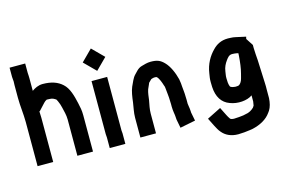

<svg xmlns="http://www.w3.org/2000/svg" viewBox="-113 -1009 2173 1461"><g transform="rotate(-15 973.5 -279.0)"><path d="M175 -533V-633C176 -645.6 173 -662.3 173 -676V-749H50V-676C50 -663.7 53 -650.7 53 -640C52.3 -634 52 -624.7 52 -612V-510C52 -445.5 62 -382 62 -318V30H185V-318C185 -336 183 -353.8 183 -371L186 -369L236 -423C241 -429 252.4 -438 260 -441H261C267.7 -441 275.7 -440.7 285 -440C305.9 -440 319.4 -430.4 332 -422L340 -406C348.2 -387.5 353.3 -374.1 358 -353C364.8 -322.6 375 -289.8 375 -254V32H498V-254C498 -292.9 492.1 -319.4 484.5 -353C470.9 -413.6 454.2 -477.6 414 -513C378.1 -545.9 329.9 -564 260 -564C226.2 -564 197 -548.9 175 -533Z M628 -44V39H751V-44C751 -52 750.3 -59.7 749 -67V-489H626V-71C626 -62.1 628 -51.6 628 -44ZM598 -643 688 -553 775 -640 685 -730Z M1091 -392H1097C1099.4 -392 1112.8 -392.4 1115 -388C1130.5 -372.5 1142.5 -338.7 1149 -317C1153.5 -305.7 1156 -299.7 1156 -287C1158.4 -253.6 1164 -224 1164 -189C1164.7 -180.3 1165 -172 1165 -164V-142C1165 -124.6 1167.2 -111.8 1169 -96L1172 -76C1172.7 -72 1173 -68.7 1173 -66C1173 -56.7 1173.7 -47.7 1175 -39L1188 29L1309 5L1296 -62V-66C1296 -74 1295.3 -82.7 1294 -92L1291 -112C1290.3 -120 1289.3 -127.3 1288 -134V-164C1288 -172 1287.7 -181 1287 -191C1287 -220.1 1283.1 -243.8 1281 -271L1279 -297C1277.7 -309 1276 -320 1274 -330C1260.7 -383.1 1236.3 -440.7 1202 -475C1173.7 -503.3 1150.4 -515 1097 -515C1070.8 -515 1046.3 -507.1 1025 -501C1008.2 -496.8 994.1 -486.1 984 -476C975.7 -467.7 965.2 -456.9 961 -452C938.9 -429.9 928.6 -397.3 914 -368C900 -335.3 893.9 -292.6 889 -251C884.1 -213.9 874 -175.8 874 -133V22H997V-133C997 -169.9 1005 -200.2 1011 -234C1014.7 -261.6 1017.5 -291.4 1026 -317L1034 -335C1036 -340.3 1038.7 -346.3 1042 -353C1044.5 -358.9 1045.7 -364.9 1050 -367C1053.3 -371 1059 -376.7 1067 -384C1067 -387.2 1088.5 -391.2 1091 -392Z M1760 -405V-400C1760 -394.7 1759.7 -388.7 1759 -382C1755.4 -335.5 1750.4 -289.9 1739 -248C1734.2 -232.1 1728.3 -199.4 1719 -187C1712.8 -177.7 1704 -165 1689 -165C1683.7 -164.3 1678.7 -164 1674 -164C1659.2 -165.6 1634.3 -167.8 1631 -181C1624.4 -198.6 1623 -220.1 1623 -245C1623 -267.6 1625.8 -271.1 1629 -297C1632.9 -328.6 1647 -355.4 1662.5 -376C1673.5 -390.7 1686.4 -411 1712 -411C1718.7 -411 1725 -410.7 1731 -410C1733.7 -410 1738.7 -409.3 1746 -408ZM1883 -437 1846 -494 1850 -511 1773 -528C1757.7 -531.3 1745 -533 1735 -533C1727 -533.7 1719.3 -534 1712 -534C1657.2 -534 1619.6 -512 1591 -482C1550.1 -441.1 1517.1 -384.8 1507 -314C1502.7 -284 1500 -278.5 1500 -247C1500 -233 1500.3 -220 1501 -208C1505.3 -130.2 1537.9 -77.5 1598 -56C1655.4 -33 1732.6 -38.7 1774 -69V-21C1772.8 -10.5 1770.5 0.7 1769 10C1765.7 14.7 1762.7 19.3 1760 24C1744 40 1720.6 54.8 1692 58L1674 62C1656.1 64.2 1622.4 68 1601 68C1590.4 68 1572.9 65.9 1569 58C1562 49.3 1555.1 35.2 1550 26L1518 -38L1408 17L1440 81C1450.2 99.8 1460.8 121.7 1475 137C1501.7 169.4 1543.3 191 1601 191C1627.4 191 1670.9 186.9 1694 183L1718 179C1778.6 165 1831.2 136.5 1862 92L1872 78C1887 54.1 1894.8 21.8 1897 -14V-82C1897.7 -97.3 1897.5 -114.7 1896.5 -134C1893.7 -188.6 1891.7 -259.2 1889 -314C1887.3 -346.3 1883 -381.8 1883 -413Z"/></g></svg>

Font: Tape
Style: Regular
Weight: 500
Foundry: Cannot Into Space Fonts
Version: Version 0.97